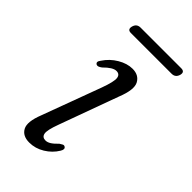

<svg xmlns="http://www.w3.org/2000/svg" viewBox="-192 -658 727 727"><g transform="rotate(45 171.0 -295.0)"><path d="M155.5 -40.5Q165 -40.5 175.5 -46.8Q186 -53 202 -69.5Q208 -73.5 213 -76Q218 -78.5 223 -75.5Q233 -69.5 223.5 -54Q207 -26.5 178.2 -9Q149.5 8.5 117.5 8.5Q82 8.5 68.5 -16.5Q55 -41.5 77 -97L164.5 -333.5Q182 -381.5 179.8 -399.2Q177.5 -417 159.5 -417Q140.5 -417 111.5 -387.5Q105.5 -383 100.2 -380.8Q95 -378.5 90 -380.5Q78 -387 90 -402Q109 -431 138.8 -448.5Q168.5 -466 197 -466Q230.5 -466 244.5 -440.2Q258.5 -414.5 234.5 -354.5L148 -117Q131.5 -72.5 134.8 -56.5Q138 -40.5 155.5 -40.5ZM82 -577Q87.5 -597.5 108 -597.5H325.5Q346 -597.5 340.5 -577Q334.5 -557 314.5 -557H96.5Q77 -557 82 -577Z"/></g></svg>

Font: Fraunces 9pt S000 Light
Style: Italic
Weight: 300
Italic angle: -16°
Version: Version 1.000; ttfautohint (v1.8.3)